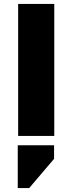

<svg xmlns="http://www.w3.org/2000/svg" viewBox="-20 -689 368 973"><path d="M255 0H72V-669H255ZM70 264V47H254V116L128 264Z"/></svg>

Font: Sarpanch ExtraBold
Style: Regular
Weight: 800
Designer: Manushi Parikh (Devanagari and Latin), Jyotish Sonowal (Devanagari)
Foundry: Indian Type Foundry
Version: Version 2.004;PS 1.0;hotconv 1.0.78;makeotf.lib2.5.61930; tt